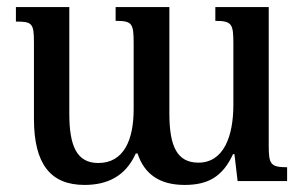

<svg xmlns="http://www.w3.org/2000/svg" viewBox="-20 -512 863 543"><path d="M589 -492V-453C636 -453 640 -444 640 -389V-216C640 -125 612 -52 541 -52C481 -52 459 -98 459 -191V-492H307V-453C354 -453 358 -446 358 -389V-203C358 -116 330 -51 258 -51C196 -51 176 -101 176 -191V-492H25V-451C71 -451 76 -446 76 -392V-176C76 -48 123 11 219 11C283 11 335 -13 364 -78H369C388 -20 431 11 502 11C567 11 609 -11 639 -76H643L652 0H792V-39C745 -39 740 -48 740 -100V-492Z"/></svg>

Font: Noto Serif Armenian SemiCondensed Medium
Style: Regular
Weight: 500
Width: 4
Designer: Monotype Design Team
Foundry: Monotype Imaging Inc.
Version: Version 2.008